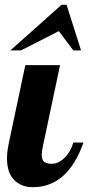

<svg xmlns="http://www.w3.org/2000/svg" viewBox="-20 -770 366 796"><path d="M85 -500H229L157 -160Q153 -143 153 -128Q153 -108 162.5 -99.5Q172 -91 194 -91Q223 -91 248 -116Q273 -141 284 -179H326Q261 6 116 6Q68 6 38.5 -24Q9 -54 9 -114Q9 -141 17 -179ZM316 -561H284L224 -641L67 -561H23L235 -750H256Z"/></svg>

Font: Lobster Two
Style: Bold Italic
Weight: 700
Designer: Pablo Impallari
Foundry: Pablo Impallari. www.impallari.com
Version: Version 2.000